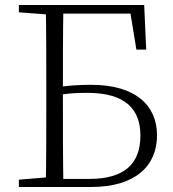

<svg xmlns="http://www.w3.org/2000/svg" viewBox="-20 -743 689 763"><path d="M55 0H198V-40H188L55 -29ZM162 0H232C230 -111 230 -223 230 -334V-386C230 -503 230 -614 232 -723H162C164 -613 164 -502 164 -391V-334C164 -221 164 -110 162 0ZM198 0H343C518 0 604 -84 604 -205C604 -324 519 -406 342 -406C295 -406 246 -403 198 -395V-362C241 -372 281 -374 327 -374C481 -374 538 -307 538 -204C538 -90 472 -32 335 -32H198ZM55 -694 188 -684H198V-723H55ZM522 -546H561L553 -723H198V-689H526L493 -723Z"/></svg>

Font: Source Han Serif CN VF
Style: Regular
Weight: 250
Designer: Ryoko NISHIZUKA 西塚涼子 (kana & ideographs); Frank Grießhammer (Latin, Greek & Cyrillic); Wenlong ZHANG 张文龙 (bopomofo); San
Foundry: Adobe
Version: Version 2.002;hotconv 1.1.0;makeotfexe 2.6.0